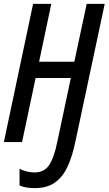

<svg xmlns="http://www.w3.org/2000/svg" viewBox="-21 -734 561 992"><path d="M158 238Q110 238 80 224V138Q96 147 117.5 152Q139 157 157 157Q207 157 232.5 119.5Q258 82 275 -1L345 -331H163L93 0H-1L150 -714H244L181 -415H363L427 -714H520L369 -5Q353 74 327.5 128Q302 182 261.5 210Q221 238 158 238Z"/></svg>

Font: Noto Sans ExtraCondensed Medium
Style: Italic
Weight: 500
Width: 2
Italic angle: -12°
Designer: Monotype Design Team
Foundry: Monotype Imaging Inc.
Version: Version 2.013; ttfautohint (v1.8.4.7-5d5b)